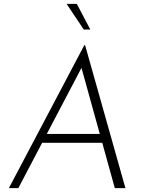

<svg xmlns="http://www.w3.org/2000/svg" viewBox="-20 -975 746 995"><path d="M75 0H26L417 -741H421L630 0H575L393 -657L430 -676ZM206 -281H521L529 -235H188ZM378 -955 448 -822H414L325 -955Z"/></svg>

Font: Josefin Sans Thin Light
Style: Italic
Weight: 300
Italic angle: -7°
Version: Version 2.000